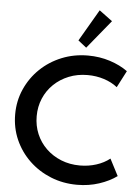

<svg xmlns="http://www.w3.org/2000/svg" viewBox="-71 -1197 920 1267"><g transform="rotate(5 389.5 -564.0)"><path d="M488 16Q394.5 16 313.5 -16.8Q232.5 -49.5 171.2 -108Q110 -166.5 75.5 -244.2Q41 -322 41 -412Q41 -501.5 75.8 -579.5Q110.5 -657.5 171.5 -716Q232.5 -774.5 313.2 -807.2Q394 -840 487 -840Q563.5 -840 632 -818Q700.5 -796 750.5 -759.5L693 -648.5Q655.5 -678.5 604 -695Q552.5 -711.5 495.5 -711.5Q428 -711.5 371 -688.5Q314 -665.5 271.8 -624.8Q229.5 -584 206.5 -529.5Q183.5 -475 183.5 -412Q183.5 -349 206.5 -294.5Q229.5 -240 271.8 -199.2Q314 -158.5 371 -135.5Q428 -112.5 495.5 -112.5Q552.5 -112.5 604 -129Q655.5 -145.5 693 -175.5L750.5 -64.5Q702 -29 633.8 -6.5Q565.5 16 488 16ZM469.5 -890.5 414.5 -934 537 -1144 624 -1079.5Z"/></g></svg>

Font: Spartan Thin SemiBold
Style: Regular
Weight: 600
Version: Version 1.004